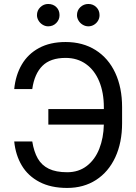

<svg xmlns="http://www.w3.org/2000/svg" viewBox="-20 -926 678 956"><path d="M314.5 -68.4Q371.6 -68.4 412.4 -99.9Q453.1 -131.3 474.4 -185.3Q495.6 -239.3 497.1 -305.7H220.7V-382.8H497.1V-391.6Q497.1 -464.8 474.1 -520.5Q451.2 -576.2 408.2 -606.9Q365.2 -637.7 306.6 -637.7Q231 -637.7 191.2 -598.1Q151.4 -558.6 140.6 -482.4H50.8Q57.6 -551.8 88.4 -604.5Q119.1 -657.2 174.3 -687Q229.5 -716.8 306.6 -716.8Q392.1 -716.8 455.8 -676.8Q519.5 -636.7 553.7 -563.5Q587.9 -490.2 587.9 -392.6V-312.5Q587.9 -215.8 554 -142.8Q520 -69.8 458.3 -30Q396.5 9.8 314.5 9.8Q233.4 9.8 176.5 -20Q119.6 -49.8 88.6 -101.8Q57.6 -153.8 50.8 -221.7H140.6Q148.9 -170.4 168.2 -136.7Q187.5 -103 223.1 -85.7Q258.8 -68.4 314.5 -68.4ZM164.1 -850.6Q164.1 -874 180.7 -890.1Q197.3 -906.2 219.7 -906.2Q244.6 -906.2 260.5 -890.6Q276.4 -875 276.4 -850.6Q276.4 -828.1 260.3 -811.5Q244.1 -794.9 219.7 -794.9Q205.6 -794.9 192.6 -802.7Q179.7 -810.5 171.9 -823.5Q164.1 -836.4 164.1 -850.6ZM363.3 -850.6Q363.3 -874.5 380.1 -890.4Q397 -906.2 419.9 -906.2Q443.4 -906.2 459.5 -890.4Q475.6 -874.5 475.6 -850.6Q475.6 -835.9 468.3 -823.2Q460.9 -810.5 448 -802.7Q435.1 -794.9 419.9 -794.9Q405.3 -794.9 392.1 -802.7Q378.9 -810.5 371.1 -823.5Q363.3 -836.4 363.3 -850.6Z"/></svg>

Font: Pretendard GOV
Style: Regular
Weight: 400
Designer: Base glyphs from Inter by Rasmus Andersson; Hangeul glyphs from Noto Sans CJK(Source Han Sans) by Jang Soo-young and Kan
Foundry: Kil Hyung-jin
Version: Version 1.309